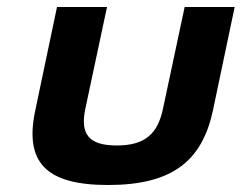

<svg xmlns="http://www.w3.org/2000/svg" viewBox="-20 -520 691 549"><path d="M81 -205C49 -55 112 9 289 9C472 9 558 -59 589 -205L651 -500H508L446 -209C431 -137 394 -104 314 -104C233 -104 209 -137 224 -209L286 -500H143Z"/></svg>

Font: LT Wave Bold
Style: Italic
Weight: 700
Designer: Daniel Lyons
Version: Version 2.5 (Glyphs App)